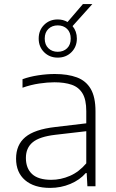

<svg xmlns="http://www.w3.org/2000/svg" viewBox="-20 -910 568 938"><path d="M225 8Q146.5 8 102.5 -29.8Q58.5 -67.5 58.5 -135Q58.5 -202.5 103.8 -240.2Q149 -278 250 -289.5L401.5 -307.5V-367Q401.5 -423 383.2 -453.5Q365 -484 330.2 -496Q295.5 -508 245.5 -508Q212.5 -508 171.8 -502Q131 -496 90 -481.5V-523Q124 -535.5 166.2 -542Q208.5 -548.5 247.5 -548.5Q311 -548.5 355.5 -532Q400 -515.5 423.2 -475.8Q446.5 -436 446.5 -366.5V0H407L403.5 -64.5H399Q370 -31 323.8 -11.5Q277.5 8 225 8ZM106.5 -138.5Q106.5 -87.5 137 -59.5Q167.5 -31.5 230.5 -31.5Q277 -31.5 321.5 -50.8Q366 -70 401.5 -112V-269L250.5 -251.5Q173 -242.5 139.8 -215Q106.5 -187.5 106.5 -138.5ZM262 -628.5Q222 -628.5 195.5 -655Q169 -681.5 169 -721.5Q169 -762 195.5 -788.5Q222 -815 262 -815Q288.5 -815 310 -802.5L385 -890H431L334.5 -782.5Q355.5 -757 355.5 -721.5Q355.5 -681.5 329 -655Q302.5 -628.5 262 -628.5ZM262 -657Q290 -657 307.8 -674.2Q325.5 -691.5 325.5 -721.5Q325.5 -751.5 307.8 -768.8Q290 -786 262 -786Q234.5 -786 216.5 -768.8Q198.5 -751.5 198.5 -721.5Q198.5 -691.5 216.5 -674.2Q234.5 -657 262 -657Z"/></svg>

Font: Encode Sans SemiExpanded SemiExpanded ExtraLight
Style: Regular
Weight: 200
Width: 6
Designer: Multiple Designers
Foundry: Impallari Type
Version: Version 3.000; ttfautohint (v1.8.3) -l 8 -r 50 -G 200 -x 14 